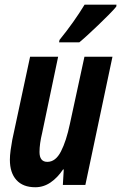

<svg xmlns="http://www.w3.org/2000/svg" viewBox="-20 -786 515 816"><path d="M129.9 9.8Q77.6 9.8 49.8 -21Q22 -51.8 22 -106.9Q22 -125 25.1 -147.7Q28.3 -170.4 32.2 -191.9L107.9 -544.9H227.1L159.2 -221.2Q147.9 -174.8 147.9 -140.1Q147.9 -98.1 181.2 -98.1Q216.3 -98.1 239 -142.3Q261.7 -186.5 276.9 -258.8L338.9 -544.9H458L342.8 0H247.1L251 -65.9H248Q224.6 -30.8 194.8 -10.5Q165 9.8 129.9 9.8ZM231 -606 232.9 -616.2Q295.4 -693.4 339.4 -766.1H475.1L474.1 -757.8Q463.4 -744.6 442.4 -723.4Q421.4 -702.1 397.2 -679Q373 -655.8 351.3 -636Q329.6 -616.2 316.9 -606Z"/></svg>

Font: Open Sans Condensed
Style: Bold Italic
Weight: 700
Width: 3
Italic angle: -12°
Designer: Monotype Design Team
Foundry: Monotype Imaging Inc.
Version: Version 3.003; ttfautohint (v1.8.4)